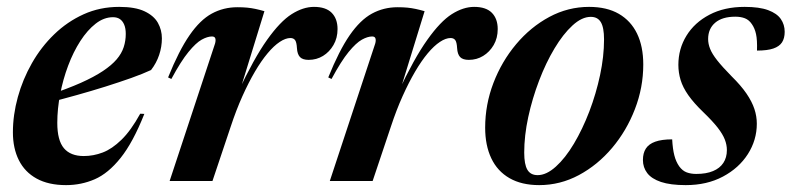

<svg xmlns="http://www.w3.org/2000/svg" viewBox="-20 -526 2300 558"><path d="M308.5 -476Q282 -476 258 -457.2Q234 -438.5 213.5 -406.8Q193 -375 178 -335Q163 -295 154.8 -252.2Q146.5 -209.5 146.5 -169Q146.5 -118 165.8 -95.2Q185 -72.5 223.5 -72.5Q251.5 -72.5 278.5 -82.8Q305.5 -93 333 -119.8Q360.5 -146.5 387.5 -195.5L399.5 -195Q366.5 -112 330.5 -67Q294.5 -22 255.2 -5Q216 12 172 12Q121 12 86.5 -7Q52 -26 34.8 -60.5Q17.5 -95 17.5 -141.5Q17.5 -192 31.8 -243.8Q46 -295.5 72.8 -342.5Q99.5 -389.5 137.5 -426.2Q175.5 -463 223 -484.5Q270.5 -506 326.5 -506Q373 -506 400 -493.2Q427 -480.5 438.8 -459.8Q450.5 -439 450.5 -414.5Q450.5 -390 442.5 -366.2Q434.5 -342.5 419 -322.5Q395.5 -311.5 361 -299.2Q326.5 -287 286 -274.2Q245.5 -261.5 202.5 -249.5Q159.5 -237.5 118.5 -227L121 -249.5Q176 -268 214.8 -285.2Q253.5 -302.5 279 -319.5Q304.5 -336.5 319 -353.5Q333.5 -370.5 339.5 -389Q345.5 -407.5 345.5 -427.5Q345.5 -443.5 341 -454.2Q336.5 -465 328.5 -470.5Q320.5 -476 308.5 -476Z M605 -399.5Q607.5 -408.5 605.8 -414.2Q604 -420 596 -420Q583 -420 566.2 -410.8Q549.5 -401.5 527.8 -375Q506 -348.5 478 -296.5L468.5 -301Q500 -379 530.8 -423.5Q561.5 -468 595.5 -486.5Q629.5 -505 670 -505Q686 -505 698.5 -503.8Q711 -502.5 722.8 -500Q734.5 -497.5 748.5 -493.5L672.5 -247L671.5 -257.5Q718 -356.5 756.2 -410.2Q794.5 -464 827.8 -485Q861 -506 892.5 -506Q927 -506 944 -488.8Q961 -471.5 961 -441.5Q961 -415.5 949.2 -395.2Q937.5 -375 918.8 -363.5Q900 -352 877 -352Q859.5 -352 851.8 -360.2Q844 -368.5 843 -386Q842 -403.5 837.5 -409.5Q833 -415.5 824 -415.5Q810 -415.5 793 -404.2Q776 -393 757.8 -371.2Q739.5 -349.5 721 -318Q702.5 -286.5 684.5 -246.5Q666.5 -206.5 650.5 -158L597.5 0H473Z M1070.5 -399.5Q1073 -408.5 1071.2 -414.2Q1069.5 -420 1061.5 -420Q1048.5 -420 1031.8 -410.8Q1015 -401.5 993.2 -375Q971.5 -348.5 943.5 -296.5L934 -301Q965.5 -379 996.2 -423.5Q1027 -468 1061 -486.5Q1095 -505 1135.5 -505Q1151.5 -505 1164 -503.8Q1176.5 -502.5 1188.2 -500Q1200 -497.5 1214 -493.5L1138 -247L1137 -257.5Q1183.5 -356.5 1221.8 -410.2Q1260 -464 1293.2 -485Q1326.5 -506 1358 -506Q1392.5 -506 1409.5 -488.8Q1426.5 -471.5 1426.5 -441.5Q1426.5 -415.5 1414.8 -395.2Q1403 -375 1384.2 -363.5Q1365.5 -352 1342.5 -352Q1325 -352 1317.2 -360.2Q1309.5 -368.5 1308.5 -386Q1307.5 -403.5 1303 -409.5Q1298.5 -415.5 1289.5 -415.5Q1275.5 -415.5 1258.5 -404.2Q1241.5 -393 1223.2 -371.2Q1205 -349.5 1186.5 -318Q1168 -286.5 1150 -246.5Q1132 -206.5 1116 -158L1063 0H938.5Z M1692 -506Q1743.5 -506 1778.5 -485.8Q1813.5 -465.5 1831.5 -428.2Q1849.5 -391 1849.5 -338.5Q1849.5 -271.5 1825.2 -208.8Q1801 -146 1759 -96.2Q1717 -46.5 1662.5 -17.2Q1608 12 1547 12Q1496 12 1460.8 -8.2Q1425.5 -28.5 1407.8 -66Q1390 -103.5 1390 -155Q1390 -222 1414 -284.8Q1438 -347.5 1480 -397.5Q1522 -447.5 1576.5 -476.8Q1631 -506 1692 -506ZM1542.5 -17Q1568 -17 1595.5 -41.8Q1623 -66.5 1648 -108.5Q1673 -150.5 1692.8 -202.2Q1712.5 -254 1724 -308Q1735.5 -362 1735.5 -411.5Q1735.5 -446 1726.2 -461.5Q1717 -477 1697 -477Q1671 -477 1643.8 -452Q1616.5 -427 1591.5 -385.2Q1566.5 -343.5 1546.8 -291.8Q1527 -240 1515.2 -185.8Q1503.5 -131.5 1503.5 -82.5Q1503.5 -48 1512.8 -32.5Q1522 -17 1542.5 -17Z M1933.5 -121Q1935 -93 1939.8 -74.5Q1944.5 -56 1954 -42.5Q1963.5 -29.5 1975.8 -25Q1988 -20.5 2003.5 -20.5Q2032.5 -20.5 2052.2 -28.8Q2072 -37 2082.2 -52.5Q2092.5 -68 2092.5 -90Q2092.5 -105 2086.5 -120.5Q2080.5 -136 2065.8 -155Q2051 -174 2023.5 -200.5Q1996.5 -226.5 1980.5 -249.2Q1964.5 -272 1958 -293.5Q1951.5 -315 1951.5 -337.5Q1951.5 -384 1975 -422.2Q1998.5 -460.5 2041.8 -483.2Q2085 -506 2144 -506Q2187 -506 2212.5 -496.5Q2238 -487 2249.2 -470.8Q2260.5 -454.5 2260.5 -433.5Q2260.5 -415 2252.8 -403Q2245 -391 2227.5 -385Q2210 -379 2180 -379Q2181 -410 2177.2 -427Q2173.5 -444 2165 -456Q2157 -468 2145 -472.8Q2133 -477.5 2117 -477.5Q2079 -477.5 2058.5 -460Q2038 -442.5 2038 -412.5Q2038 -398.5 2043.8 -384Q2049.5 -369.5 2064.2 -350.8Q2079 -332 2106 -304.5Q2133.5 -277.5 2149.5 -254Q2165.5 -230.5 2172.5 -209.2Q2179.5 -188 2179.5 -166.5Q2179.5 -119 2153.5 -78.2Q2127.5 -37.5 2081 -12.8Q2034.5 12 1973 12Q1928.5 12 1901 2.8Q1873.5 -6.5 1861 -23Q1848.5 -39.5 1848.5 -61Q1848.5 -81 1857 -94.2Q1865.5 -107.5 1884.2 -114.2Q1903 -121 1933.5 -121Z"/></svg>

Font: Newsreader 60pt SemiBold
Style: Italic
Weight: 600
Italic angle: -17°
Designer: Hugues Gentile
Foundry: Production Type
Version: Version 1.003